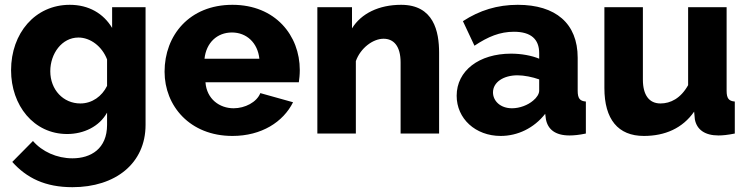

<svg xmlns="http://www.w3.org/2000/svg" viewBox="-20 -555 3109 798"><path d="M26 -263C26 -117 120 2 259 2C328 2 393 -29 425 -87V-36C425 63 358 103 281 103C216 103 155 75 117 31L31 118C91 185 168 223 281 223C460 223 585 124 585 -36V-525H446V-439C410 -499 349 -535 270 -535C126 -535 26 -417 26 -263ZM425 -198C404 -155 363 -125 314 -125C243 -125 189 -182 189 -259C189 -332 237 -399 306 -399C355 -399 404 -363 425 -308Z M946 10C1067 10 1157 -48 1198 -130L1062 -168C1047 -130 998 -105 951 -105C893 -105 839 -143 834 -213H1222C1224 -226 1226 -245 1226 -264C1226 -407 1125 -535 946 -535C767 -535 664 -408 664 -257C664 -115 769 10 946 10ZM830 -311C837 -377 882 -420 944 -420C1005 -420 1051 -377 1058 -311Z M1805 0V-336C1805 -424 1783 -535 1647 -535C1555 -535 1481 -499 1443 -437V-525H1299V0H1459V-301C1478 -355 1530 -394 1574 -394C1616 -394 1645 -364 1645 -295V0Z M1878 -157C1878 -62 1956 10 2061 10C2131 10 2199 -22 2246 -82L2249 -59C2257 -18 2287 8 2347 8C2364 8 2387 6 2415 0V-133C2390 -135 2381 -146 2381 -178V-315C2381 -458 2289 -535 2132 -535C2047 -535 1973 -512 1904 -467L1952 -365C2009 -403 2058 -423 2116 -423C2187 -423 2221 -392 2221 -334V-311C2190 -324 2147 -332 2104 -332C1971 -332 1878 -261 1878 -157ZM2196 -137C2174 -118 2140 -105 2108 -105C2059 -105 2029 -136 2029 -171C2029 -213 2072 -242 2131 -242C2158 -242 2193 -235 2221 -225V-178C2221 -165 2211 -149 2196 -137Z M2492 -189C2492 -59 2549 10 2656 10C2744 10 2817 -22 2865 -91L2868 -59C2876 -16 2910 8 2966 8C2983 8 3004 6 3034 0V-133C3009 -135 3000 -146 3000 -178V-525H2840V-201C2809 -146 2767 -125 2725 -125C2678 -125 2652 -160 2652 -224V-525H2492Z"/></svg>

Font: FIGSv2-sans-serif ExtraBold
Style: Regular
Weight: 800
Designer: Matt McInerney, Pablo Impallari, Rodrigo Fuenzalida,Mirko Velimirovic
Foundry: Matt McInerney, Pablo Impallari, Rodrigo Fuenzalida
Version: Version 4.021;hotconv 1.0.109;makeotfexe 2.5.65596